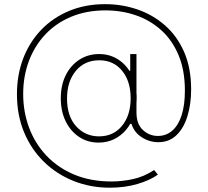

<svg xmlns="http://www.w3.org/2000/svg" viewBox="-20 -750 978 902"><path d="M496.1 131.8Q404.8 131.8 325.4 100.1Q246.1 68.4 186.3 10Q126.5 -48.3 93 -128.9Q59.6 -209.5 59.6 -307.6Q59.6 -398.4 89.1 -475.6Q118.7 -552.7 173.6 -609.9Q228.5 -667 304.7 -698.7Q380.9 -730.5 473.6 -730.5Q553.2 -730.5 625.7 -705.6Q698.2 -680.7 755.1 -630.9Q812 -581.1 845 -505.9Q877.9 -430.7 877.9 -330.1Q877.9 -261.2 860.8 -205.1Q843.8 -148.9 809.6 -115.5Q775.4 -82 723.6 -82Q682.1 -82 646.2 -105Q610.4 -127.9 597.7 -168H584L595.7 -190.4V-383.8L576.2 -417H591.8V-496.1H621.1V-221.7Q621.1 -167 651.4 -139.2Q681.6 -111.3 721.7 -111.3Q760.7 -111.3 789.3 -136.2Q817.9 -161.1 833.3 -208.7Q848.6 -256.3 848.6 -324.2Q848.6 -419.4 819.1 -490.2Q789.6 -561 737.8 -607.9Q686 -654.8 618.7 -678Q551.3 -701.2 475.6 -701.2Q386.2 -701.2 314.7 -671.4Q243.2 -641.6 192.9 -588.1Q142.6 -534.7 115.7 -463.1Q88.9 -391.6 88.9 -308.6Q88.9 -224.6 116.7 -150.1Q144.5 -75.7 198.2 -18.8Q252 38.1 328.9 70.3Q405.8 102.5 503.9 102.5Q553.7 102.5 605.2 91.3Q656.7 80.1 704.1 48.8L721.7 70.3Q684.6 97.2 625.2 114.5Q565.9 131.8 496.1 131.8ZM443.4 -80.1Q392.1 -80.1 352.1 -106.4Q312 -132.8 288.8 -179.7Q265.6 -226.6 265.6 -288.1Q265.6 -350.6 289.3 -397.5Q313 -444.3 353.8 -470.2Q394.5 -496.1 445.3 -496.1Q496.6 -496.1 536.6 -469.7Q576.7 -443.4 599.4 -397Q622.1 -350.6 622.1 -290Q622.1 -245.1 609.1 -206.8Q596.2 -168.5 572.3 -140.1Q548.3 -111.8 515.6 -95.9Q482.9 -80.1 443.4 -80.1ZM445.3 -109.4Q512.7 -109.4 553.2 -158.9Q593.8 -208.5 593.8 -288.1Q593.8 -368.7 553.5 -417.7Q513.2 -466.8 446.3 -466.8Q377.4 -466.8 336.2 -417Q294.9 -367.2 294.9 -287.1Q294.9 -203.6 337.9 -156.5Q380.9 -109.4 445.3 -109.4Z"/></svg>

Font: Reddit Sans ExtraLight
Style: Regular
Weight: 250
Designer: Stephen Hutchings
Foundry: Reddit
Version: Version 1.014